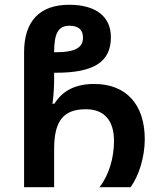

<svg xmlns="http://www.w3.org/2000/svg" viewBox="-20 -785 676 805"><path d="M81 0H207V-161C207 -279 247 -327 340 -327C417 -327 458 -280 458 -194C458 -123 437 -51 397 0H527C562 -46 587 -127 587 -201C587 -347 509 -433 375 -433C298 -433 243 -406 208 -350H200C205 -382 207 -427 207 -453V-480H215C373 -480 445 -525 445 -629C445 -714 384 -765 270 -765C145 -765 81 -695 81 -566ZM207 -566C207 -645 224 -677 271 -677C309 -677 328 -660 328 -627C328 -585 294 -566 215 -566Z"/></svg>

Font: Noto Sans Georgian Semi
Style: Regular
Weight: 600
Designer: Monotype Design Team
Foundry: Monotype Imaging Inc.
Version: Version 1.901